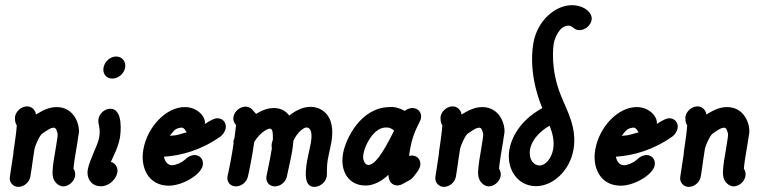

<svg xmlns="http://www.w3.org/2000/svg" viewBox="-20 -709 2929 735"><path d="M28.4 -102.7C25.2 -79.1 21 -55.5 17.7 -31.8L17.6 -30.9C15 -10.9 30.1 6.4 50.1 6.4C71.9 6.4 92.2 -10.9 96.1 -32.7L96.7 -36.4C100.1 -55.5 103 -77.3 106 -99.1C108.4 -112.7 109.7 -125.5 112.3 -140C115.6 -153.6 127.8 -181.8 138.3 -194.5C140.6 -197.3 162.2 -211.8 171.2 -216.4C177 -219 181.4 -220.2 184.9 -220.2C195.6 -220.2 196.8 -209 200.6 -197.3C200.4 -196.4 201.1 -190 200 -183.6C198.2 -173.6 195.3 -151.8 192.7 -137.3C187.6 -108.2 182 -76.4 181.1 -50.9C179.9 -7.1 210.1 4.5 221.3 4.5C243.2 4.5 263.6 -13.6 267.5 -35.5C269.1 -44.5 266.6 -56.4 261.4 -62.7C262.3 -78.2 267 -110 272 -138.2C274.5 -152.7 278.5 -175.5 279.7 -187.3L281.5 -197.3C286.8 -227.5 266.7 -299.1 196.7 -299.1C166.2 -299.1 141.2 -284.7 118.1 -270.9C117.3 -271.8 116.6 -272.7 116.7 -273.6C116 -274.5 116.9 -274.5 116.9 -274.5C117.5 -278.1 107.5 -301.8 84.4 -301.8H82.6C61.6 -300.9 41.2 -283.6 37.6 -262.7C37.2 -260.9 37.7 -258.2 37.3 -256.4C37 -239.1 42.3 -232.7 44.3 -229.1C42.9 -205.5 37.7 -170.9 34 -144.5C29.6 -119.5 33.6 -132 28.4 -102.7Z M459 -450C463.2 -473.6 447.4 -492.7 424.7 -492.7C402 -492.7 380.4 -473.6 376.3 -450C372.1 -426.4 387.1 -408.2 409.8 -408.2C432.5 -408.2 454.8 -426.4 459 -450ZM359.6 -182.7C354.1 -151.3 322.9 -98.3 316.2 -60.5C310.2 -26.3 329.5 4.1 366.4 4.1C395.8 4.1 422.5 -20.1 428.7 -46.4L429.4 -50C432.4 -67.3 421.1 -85.5 404.4 -89.1C416.5 -116.7 432.5 -145 439.1 -182.3C441.7 -197.3 452.9 -289.5 404.9 -292.7H403.1C381.3 -292.7 360.9 -275.5 357.1 -253.6C353.4 -232.6 366.5 -222 359.6 -182.7Z M528.7 -136.4C516.4 -66.2 548.9 1.8 626.2 1.8C679.6 1.8 750.1 -40.8 756.3 -76.4C760.2 -98.2 746 -115.5 724.1 -115.5C714.1 -115.5 699.4 -109.1 691.6 -100.9C674.2 -84.1 649.4 -76.4 640 -76.4C624.7 -76.4 612.1 -86.4 607.6 -109.1C675.7 -113.6 750.5 -134.6 823.9 -186.4C833.2 -192.7 842.2 -207.3 843.9 -217.3C847.8 -239.1 833.5 -256.4 811.7 -256.4C803 -256.4 790.7 -251.4 764.2 -234.5C768.8 -260.4 737.1 -299.1 687.4 -299.1C616.6 -299.1 544.3 -224.6 528.7 -136.4ZM695 -202.7C637 -185.6 655.9 -192.7 629.9 -189.1C646.6 -209 648.4 -217.2 674.5 -220.6C686.5 -220.6 690.6 -206 695 -202.7Z M1024.6 -173.6C1022.9 -169.1 1021.4 -165.5 1020.6 -160.9L1020.1 -158.2C1019.3 -153.6 1019.7 -145.5 1020.7 -140.9L1013.6 -100.9C1008.9 -79.1 1005 -57.3 1000.3 -35.5L1000.1 -34.5C996.3 -12.7 1010.5 4.5 1032.3 4.5C1053.2 4.5 1073.4 -11.8 1078 -32.7L1092.4 -99.1C1094.2 -107.4 1095.9 -115.8 1097.4 -124.4C1100 -139.2 1102.1 -154.4 1103.1 -170C1109.1 -183.6 1120.2 -200 1132 -210C1144 -218.4 1145.9 -220.9 1153.9 -220.9C1163 -220.9 1178.6 -211.8 1170.2 -163.6C1165.3 -135.9 1159.5 -115.2 1155.8 -94.4C1145.8 -37.5 1147.2 6.4 1183.8 6.4C1205.6 6.4 1227 -11.8 1230.9 -33.6C1232 -40.1 1230.2 -72.4 1234.7 -98.2C1235.3 -101.2 1235.9 -104.2 1236.6 -107.3C1239.5 -123.6 1244.5 -141.8 1248.3 -163.6C1267.1 -269.8 1209.7 -300 1167.8 -300C1138 -300 1106.6 -282.7 1087.4 -266.4C1073.3 -285.5 1053.9 -295.4 1028.1 -295.4C1004.6 -295.4 985.1 -287.1 969.4 -278.2L960.3 -272.7L957.3 -276.4L945.2 -290C939.9 -296.4 928.9 -300.9 919.8 -300.9H918.9C897.8 -300 877.5 -282.7 873.8 -261.8C871.2 -246.8 877.6 -237.4 883.7 -230L877.4 -179.1C876 -176.4 874.5 -172.7 874 -170C873.5 -167.3 873.6 -162.7 874.1 -160C872.1 -149.1 871 -137.3 869 -126.4C864.9 -102.7 860.7 -79.1 855.6 -55.5C854.5 -49.1 852.8 -44.5 851.7 -38.2L851 -34.5C847.2 -12.7 861.4 4.5 883.2 4.5C904.1 4.5 924.3 -11.8 928.9 -32.7C930 -39.1 932 -45.5 933.2 -51.8C938.6 -77.3 943.1 -102.7 947.4 -127.3C949.6 -140 951 -152.7 953.2 -165.5C963.5 -182.7 980.5 -201.8 997.6 -210.9C1004.1 -214.8 1009 -216.6 1012.8 -216.6C1024.4 -216.6 1024.9 -199.7 1024.6 -173.6Z M1293.2 -121.4C1280.8 -50.9 1316.9 1.2 1378.8 1.2C1427.4 1.2 1462.8 -36.4 1467.1 -40C1468 -2.2 1493.3 0.9 1500.8 0.9C1507.2 0.9 1516.8 -1.8 1522.8 -5.5L1549 -20C1554.1 -22.7 1560.6 -29.1 1564.2 -33.6L1579.7 -54.5C1583.4 -60 1587.7 -69.1 1588.7 -74.5C1592.5 -96.4 1578.3 -113.6 1556.5 -113.6C1553.7 -113.6 1549 -112.7 1546.1 -111.8C1547 -121.8 1548.6 -130.9 1550.4 -140.9C1562.1 -207.5 1588.9 -240.7 1591.6 -256.4C1595.5 -278.2 1580.3 -295.5 1558.5 -295.5C1549.4 -295.5 1536.8 -290.9 1529.3 -284.5C1504.2 -298.3 1487 -299 1482 -299.5C1478.9 -299.5 1475.8 -299.1 1472.8 -299.1C1361.6 -299.1 1303.2 -177.9 1293.2 -121.4ZM1371.1 -119.1C1377.3 -154.5 1409.2 -217.3 1453.6 -220.9H1463.6C1472.5 -220 1481.7 -215.5 1488.8 -209.1C1440 -111.1 1412.9 -77.3 1388.2 -77.3C1375.6 -80.6 1367.2 -97.4 1371.1 -119.1Z M1657.5 -102.7C1654.3 -79.1 1650.1 -55.5 1646.8 -31.8L1646.7 -30.9C1644.1 -10.9 1659.2 6.4 1679.2 6.4C1701 6.4 1721.3 -10.9 1725.2 -32.7L1725.8 -36.4C1729.2 -55.5 1732.1 -77.3 1735.1 -99.1C1737.5 -112.7 1738.8 -125.5 1741.4 -140C1744.7 -153.6 1756.9 -181.8 1767.3 -194.5C1769.6 -197.3 1791.3 -211.8 1800.3 -216.4C1806.1 -219 1810.5 -220.2 1814 -220.2C1824.7 -220.2 1825.8 -209 1829.6 -197.3C1829.5 -196.4 1830.2 -190 1829.1 -183.6C1827.3 -173.6 1824.4 -151.8 1821.8 -137.3C1816.7 -108.2 1811.1 -76.4 1810.2 -50.9C1809 -7.1 1839.2 4.5 1850.4 4.5C1872.2 4.5 1892.7 -13.6 1896.6 -35.5C1898.2 -44.5 1895.7 -56.4 1890.5 -62.7C1891.4 -78.2 1896.1 -110 1901 -138.2C1903.6 -152.7 1907.6 -175.5 1908.8 -187.3L1910.6 -197.3C1915.9 -227.5 1895.8 -299.1 1825.8 -299.1C1795.3 -299.1 1770.3 -284.7 1747.2 -270.9C1746.4 -271.8 1745.7 -272.7 1745.8 -273.6C1745.1 -274.5 1746 -274.5 1746 -274.5C1746.6 -278.1 1736.6 -301.8 1713.5 -301.8H1711.7C1690.6 -300.9 1670.3 -283.6 1666.6 -262.7C1666.3 -260.9 1666.7 -258.2 1666.4 -256.4C1666.1 -239.1 1671.4 -232.7 1673.4 -229.1C1672 -205.5 1666.8 -170.9 1663.1 -144.5C1658.7 -119.5 1662.7 -132 1657.5 -102.7Z M2022.1 -545.5C1999.5 -417.3 2056.2 -295.5 2056.2 -295.5L2037.9 -284.5C1954.3 -231.5 1934.7 -162.9 1930.1 -137.3C1916.7 -61 1962.4 3.6 2031.7 3.6C2097.6 3.6 2161.3 -56.2 2175.4 -136.4C2190.3 -220.5 2148.4 -289.3 2128.6 -340C2086.1 -442.6 2097.6 -530 2100 -543.6C2103 -560.8 2120.7 -610.9 2156.4 -610.9C2173.7 -610.9 2175.6 -593.6 2197.9 -593.6C2219.7 -593.6 2240.9 -610.9 2244.8 -632.7C2249.2 -657.9 2219.7 -687.4 2172.9 -689.1H2168.3C2107.4 -689.1 2037.3 -631.5 2022.1 -545.5ZM2045.6 -75.5C2023.3 -75.5 2002.4 -98.4 2009.2 -137.3C2017.5 -184.4 2066 -218.9 2084.2 -227.3C2092.8 -204 2103.8 -173.3 2097.4 -137.3C2091.5 -103.8 2069 -75.5 2045.6 -75.5Z M2258.7 -136.4C2246.4 -66.2 2278.9 1.8 2356.2 1.8C2409.6 1.8 2480.1 -40.8 2486.3 -76.4C2490.2 -98.2 2476 -115.5 2454.1 -115.5C2444.1 -115.5 2429.4 -109.1 2421.6 -100.9C2404.2 -84.1 2379.4 -76.4 2370 -76.4C2354.7 -76.4 2342.1 -86.4 2337.6 -109.1C2405.7 -113.6 2480.5 -134.6 2553.9 -186.4C2563.2 -192.7 2572.2 -207.3 2573.9 -217.3C2577.8 -239.1 2563.5 -256.4 2541.7 -256.4C2533 -256.4 2520.7 -251.4 2494.2 -234.5C2498.8 -260.4 2467.1 -299.1 2417.4 -299.1C2346.6 -299.1 2274.3 -224.6 2258.7 -136.4ZM2425 -202.7C2367 -185.6 2385.9 -192.7 2359.9 -189.1C2376.6 -209 2378.4 -217.2 2404.5 -220.6C2416.5 -220.6 2420.6 -206 2425 -202.7Z M2594.8 -102.7C2591.5 -79.1 2587.4 -55.5 2584.1 -31.8L2583.9 -30.9C2581.3 -10.9 2596.5 6.4 2616.5 6.4C2638.3 6.4 2658.6 -10.9 2662.4 -32.7L2663.1 -36.4C2666.5 -55.5 2669.4 -77.3 2672.3 -99.1C2674.7 -112.7 2676.1 -125.5 2678.6 -140C2682 -153.6 2694.2 -181.8 2704.6 -194.5C2706.9 -197.3 2728.6 -211.8 2737.6 -216.4C2743.4 -219 2747.8 -220.2 2751.2 -220.2C2761.9 -220.2 2763.1 -209 2766.9 -197.3C2766.8 -196.4 2767.5 -190 2766.3 -183.6C2764.6 -173.6 2761.6 -151.8 2759.1 -137.3C2753.9 -108.2 2748.3 -76.4 2747.5 -50.9C2746.2 -7.1 2776.5 4.5 2787.7 4.5C2809.5 4.5 2830 -13.6 2833.8 -35.5C2835.4 -44.5 2833 -56.4 2827.7 -62.7C2828.6 -78.2 2833.3 -110 2838.3 -138.2C2840.9 -152.7 2844.9 -175.5 2846.1 -187.3L2847.8 -197.3C2853.2 -227.5 2833 -299.1 2763.1 -299.1C2732.6 -299.1 2707.6 -284.7 2684.4 -270.9C2683.7 -271.8 2683 -272.7 2683.1 -273.6C2682.4 -274.5 2683.3 -274.5 2683.3 -274.5C2683.9 -278.1 2673.9 -301.8 2650.8 -301.8H2649C2627.9 -300.9 2607.6 -283.6 2603.9 -262.7C2603.6 -260.9 2604 -258.2 2603.7 -256.4C2603.4 -239.1 2608.6 -232.7 2610.7 -229.1C2609.3 -205.5 2604.1 -170.9 2600.3 -144.5C2595.9 -119.5 2600 -132 2594.8 -102.7Z"/></svg>

Font: TudorRose
Style: Oblique
Weight: 500
Italic angle: 10°
Version: Version 001.000